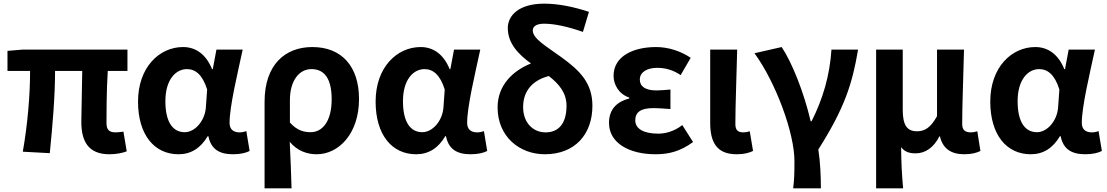

<svg xmlns="http://www.w3.org/2000/svg" viewBox="-20 -832 6071 1053"><path d="M580 14C621 14 654 6 675 -2L657 -110C640 -108 625 -106 615 -106C581 -106 564 -118 564 -157C564 -191 564 -337 571 -443H679V-560H104L21 -553V-443H145C145 -312 132 -153 105 0L253 8C268 -141 282 -303 282 -443H431C430 -342 426 -204 426 -164C426 -55 466 14 580 14Z M959 14C1027 14 1080 -19 1119 -85H1123C1137 -14 1183 14 1258 14C1300 14 1330 6 1349 -4L1331 -113C1318 -108 1305 -106 1294 -106C1262 -106 1239 -121 1239 -158C1239 -248 1282 -425 1311 -560H1167L1147 -453H1143C1108 -539 1049 -574 984 -574C854 -574 737 -463 737 -275C737 -93 826 14 959 14ZM993 -107C928 -107 887 -162 887 -277C887 -398 946 -453 1005 -453C1052 -453 1091 -422 1116 -341L1109 -242C1103 -168 1049 -107 993 -107Z M1431 201H1579C1577 114 1573 37 1569 -54C1612 -3 1666 14 1717 14C1836 14 1949 -97 1949 -289C1949 -468 1854 -574 1693 -574C1545 -574 1431 -479 1431 -273ZM1684 -107C1647 -107 1609 -116 1570 -160V-283C1570 -390 1621 -453 1688 -453C1764 -453 1799 -394 1799 -287C1799 -165 1747 -107 1684 -107Z M2262 14C2330 14 2383 -19 2422 -85H2426C2440 -14 2486 14 2561 14C2603 14 2633 6 2652 -4L2634 -113C2621 -108 2608 -106 2597 -106C2565 -106 2542 -121 2542 -158C2542 -248 2585 -425 2614 -560H2470L2450 -453H2446C2411 -539 2352 -574 2287 -574C2157 -574 2040 -463 2040 -275C2040 -93 2129 14 2262 14ZM2296 -107C2231 -107 2190 -162 2190 -277C2190 -398 2249 -453 2308 -453C2355 -453 2394 -422 2419 -341L2412 -242C2406 -168 2352 -107 2296 -107Z M2972 -106C2906 -106 2849 -156 2849 -245C2849 -336 2904 -393 2990 -415C3045 -372 3087 -324 3087 -252C3087 -154 3043 -106 2972 -106ZM3210 -767C3129 -794 3042 -812 2965 -812C2828 -812 2765 -749 2765 -678C2765 -592 2826 -532 2892 -484C2793 -444 2709 -365 2709 -243C2709 -82 2830 14 2968 14C3132 14 3229 -94 3229 -252C3229 -376 3161 -444 3062 -516C2977 -578 2902 -619 2902 -665C2902 -686 2920 -702 2964 -702C3021 -702 3094 -686 3177 -657Z M3575 14C3647 14 3710 -1 3781 -53L3722 -146C3677 -111 3629 -99 3590 -99C3508 -99 3464 -127 3464 -172C3464 -218 3496 -239 3563 -239C3593 -239 3625 -236 3657 -234V-341C3631 -339 3604 -336 3581 -336C3519 -336 3489 -358 3489 -396C3489 -436 3528 -460 3585 -460C3630 -460 3674 -447 3713 -420L3768 -515C3713 -552 3645 -574 3578 -574C3455 -574 3345 -525 3345 -416C3345 -369 3373 -316 3431 -297V-292C3365 -275 3320 -234 3320 -158C3320 -46 3433 14 3575 14Z M4020 14C4064 14 4088 6 4110 -4L4092 -112C4080 -108 4067 -106 4058 -106C4028 -106 4013 -117 4013 -152C4013 -257 4020 -423 4023 -560H3875V-159C3875 -54 3909 14 4020 14Z M4330 201H4482C4482 137 4479 57 4468 -12C4611 -238 4654 -370 4686 -560H4540C4531 -419 4493 -289 4431 -167H4426C4388 -330 4322 -492 4267 -574L4118 -540C4236 -377 4337 -102 4337 51C4337 124 4336 153 4330 201Z M4785 201H4933C4926 120 4923 66 4922 -25C4943 3 4971 9 5002 9C5055 9 5101 -23 5132 -84H5135C5150 -19 5194 14 5268 14C5311 14 5336 6 5357 -4L5340 -112C5328 -108 5315 -106 5305 -106C5275 -106 5257 -117 5257 -152C5257 -257 5264 -423 5267 -560H5119V-195C5084 -131 5051 -112 5009 -112C4955 -112 4931 -145 4931 -229V-560H4785Z M5633 14C5701 14 5754 -19 5793 -85H5797C5811 -14 5857 14 5932 14C5974 14 6004 6 6023 -4L6005 -113C5992 -108 5979 -106 5968 -106C5936 -106 5913 -121 5913 -158C5913 -248 5956 -425 5985 -560H5841L5821 -453H5817C5782 -539 5723 -574 5658 -574C5528 -574 5411 -463 5411 -275C5411 -93 5500 14 5633 14ZM5667 -107C5602 -107 5561 -162 5561 -277C5561 -398 5620 -453 5679 -453C5726 -453 5765 -422 5790 -341L5783 -242C5777 -168 5723 -107 5667 -107Z"/></svg>

Font: Noto Sans T Chinese Bold
Style: Bold
Weight: 700
Designer: Ryoko NISHIZUKA (kana & ideographs); Paul D. Hunt (Latin, Greek & Cyrillic); Wenlong ZHANG (bopomofo); Sandoll Communica
Foundry: Adobe Systems Incorporated
Version: Version 1.000;PS 1;hotconv 1.0.78;makeotf.lib2.5.61930